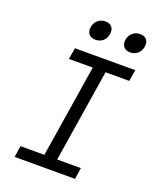

<svg xmlns="http://www.w3.org/2000/svg" viewBox="-169 -1042 937 1142"><g transform="rotate(20 300.0 -471.0)"><path d="M65 0 76 -72H227L320 -658H169L181 -730H563L551 -658H401L308 -72H458L447 0ZM498 -819Q470 -819 456 -835.5Q442 -852 446 -880Q451 -909 470.5 -925.5Q490 -942 518 -942Q545 -942 559 -925.5Q573 -909 568 -880Q563 -852 544 -835.5Q525 -819 498 -819ZM278 -819Q250 -819 236 -835.5Q222 -852 226 -880Q231 -909 250.5 -925.5Q270 -942 298 -942Q325 -942 339 -925.5Q353 -909 348 -880Q344 -852 324.5 -835.5Q305 -819 278 -819Z"/></g></svg>

Font: JetBrains Mono NL Light
Style: Italic
Weight: 300
Italic angle: -9°
Designer: Philipp Nurullin, Konstantin Bulenkov
Foundry: JetBrains
Version: Version 2.304; ttfautohint (v1.8.4.7-5d5b)